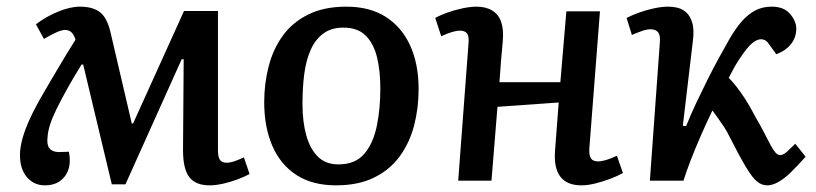

<svg xmlns="http://www.w3.org/2000/svg" viewBox="-20 -543 2452 577"><path d="M357 11H316L230 -349H225Q199 -307 180.5 -273.5Q162 -240 149.5 -214.5Q137 -189 130.5 -168.5Q124 -148 123 -132Q120 -109 128 -98Q136 -87 155 -86L187 -87Q196 -42 175.5 -14Q155 14 115 14Q82 14 61 -10.5Q40 -35 40 -77Q40 -99 47.5 -126.5Q55 -154 70.5 -187.5Q86 -221 110 -262Q120 -280 131.5 -299Q143 -318 155 -338.5Q167 -359 180 -380.5Q193 -402 207 -424Q201 -441 193.5 -447Q186 -453 175 -453Q166 -453 151 -446.5Q136 -440 112 -426L88 -470Q118 -493 154.5 -508Q191 -523 220 -523Q260 -523 281.5 -505.5Q303 -488 313 -442L376 -172H380L533 -510H635V-92Q635 -71 641 -62.5Q647 -54 661 -54Q671 -54 682 -57.5Q693 -61 713 -70L730 -20Q715 -12 694 -4Q673 4 650.5 9Q628 14 610 14Q568 14 549 -10.5Q530 -35 530 -92L532 -365H526Z M990 14Q919 14 871 -17Q823 -48 798.5 -104.5Q774 -161 774 -236Q774 -292 787.5 -344Q801 -396 830 -436Q859 -476 906.5 -499.5Q954 -523 1021 -523Q1091 -523 1139 -492.5Q1187 -462 1212.5 -406.5Q1238 -351 1238 -275Q1238 -218 1224.5 -166Q1211 -114 1181.5 -73.5Q1152 -33 1104.5 -9.5Q1057 14 990 14ZM997 -49Q1048 -49 1075 -81Q1102 -113 1112.5 -165Q1123 -217 1123 -276Q1123 -330 1113 -371Q1103 -412 1079 -436Q1055 -460 1012 -460Q976 -460 952 -442.5Q928 -425 914 -394Q900 -363 894.5 -321.5Q889 -280 889 -231Q889 -177 900.5 -136Q912 -95 935.5 -72Q959 -49 997 -49Z M1659 -235 1475 -222 1457 0H1357L1388 -413Q1390 -434 1383.5 -442.5Q1377 -451 1362 -451Q1353 -451 1339 -447Q1325 -443 1306 -434L1288 -489Q1302 -497 1324 -505Q1346 -513 1370 -518Q1394 -523 1412 -523Q1440 -523 1459 -511.5Q1478 -500 1486 -477.5Q1494 -455 1491 -420Q1488 -389 1485.5 -358Q1483 -327 1481 -296H1664L1682 -509H1783L1751 -96Q1750 -76 1756 -67Q1762 -58 1777 -58Q1787 -58 1801 -62Q1815 -66 1834 -75L1852 -23Q1836 -14 1813.5 -5.5Q1791 3 1768.5 8.5Q1746 14 1727 14Q1684 14 1664 -12Q1644 -38 1648 -90Z M2032 -165 2042 -164Q2055 -197 2072 -233Q2089 -269 2106.5 -304Q2124 -339 2140.5 -369Q2157 -399 2169 -420Q2189 -456 2209 -478.5Q2229 -501 2250.5 -512Q2272 -523 2299 -523Q2336 -523 2354.5 -501Q2373 -479 2373 -457Q2373 -431 2357.5 -411Q2342 -391 2313 -380L2294 -406Q2288 -416 2281.5 -420.5Q2275 -425 2267 -425Q2258 -425 2247 -418Q2236 -411 2224 -396Q2214 -384 2200 -362.5Q2186 -341 2170 -309Q2183 -296 2194.5 -281Q2206 -266 2219.5 -245.5Q2233 -225 2250 -192Q2266 -165 2277 -143Q2288 -121 2296 -106.5Q2304 -92 2310.5 -84.5Q2317 -77 2325 -77Q2334 -77 2345.5 -87.5Q2357 -98 2370 -111L2401 -72Q2377 -45 2357 -25.5Q2337 -6 2319 4Q2301 14 2286 14Q2269 14 2255 2.5Q2241 -9 2222 -40.5Q2203 -72 2173 -131Q2165 -148 2156 -161.5Q2147 -175 2138 -187.5Q2129 -200 2121 -211Q2103 -174 2086 -135Q2069 -96 2055.5 -61Q2042 -26 2034 0H1933L1963 -416Q1965 -436 1958 -445.5Q1951 -455 1935 -455Q1924 -455 1909.5 -450Q1895 -445 1879 -438L1863 -489Q1878 -497 1900 -505Q1922 -513 1945.5 -518Q1969 -523 1988 -523Q2018 -523 2035.5 -511Q2053 -499 2060 -476Q2067 -453 2062 -418Z"/></svg>

Font: Literata Medium
Style: Italic
Weight: 500
Italic angle: -2°
Designer: Latin by Veronika Burian and Jose Scaglione. Greek by Irene Vlachou. Cyrillic by Vera Evstafieva
Foundry: TypeTogether
Version: Version 3.103;gftools[0.9.29]